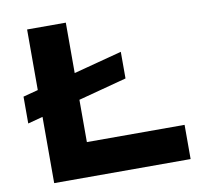

<svg xmlns="http://www.w3.org/2000/svg" viewBox="-82 -836 959 923"><g transform="rotate(-10 397.0 -375.0)"><path d="M36 -435 534 -566V-436L36 -304ZM298 -750V-84L214 -167H775V0H109V-750Z"/></g></svg>

Font: Unbounded SemiBold
Style: Regular
Weight: 600
Designer: Luke Prowse, Jean-Baptiste Morizot, Fátima Lázaro, Florian Runge
Foundry: NaN
Version: Version 1.700